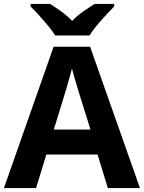

<svg xmlns="http://www.w3.org/2000/svg" viewBox="-20 -954 730 974"><path d="M527 0 475 -170H215L163 0H0L252 -717H437L690 0ZM387 -463Q382 -480 374 -506Q366 -532 358 -559Q350 -586 345 -606Q340 -586 331.5 -556.5Q323 -527 315.5 -500.5Q308 -474 304 -463L253 -297H439ZM260 -774Q246 -797 223.5 -824Q201 -851 177.5 -877Q154 -903 135 -921V-934H234Q260 -918 290 -896.5Q320 -875 346 -848Q372 -875 403 -896.5Q434 -918 460 -934H559V-921Q541 -903 517 -877Q493 -851 470.5 -824Q448 -797 434 -774Z"/></svg>

Font: Noto Sans Bassa Vah
Style: Regular
Weight: 400
Designer: Monotype Design Team
Foundry: Monotype Imaging Inc.
Version: Version 2.002